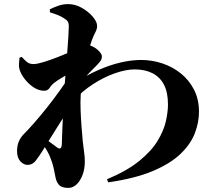

<svg xmlns="http://www.w3.org/2000/svg" viewBox="-20 -849 1040 935"><path d="M501 24Q599 -17 658.5 -65.5Q718 -114 748 -164Q778 -214 788 -259.5Q798 -305 798 -340Q798 -399 778.5 -436.5Q759 -474 722.5 -492.5Q686 -511 636 -511Q593 -511 539 -492Q485 -473 432 -438.5Q379 -404 339 -359L335 -441Q400 -482 458 -507.5Q516 -533 568.5 -545Q621 -557 667 -557Q720 -557 770 -540.5Q820 -524 860.5 -491.5Q901 -459 925 -412Q949 -365 949 -305Q949 -253 929 -200.5Q909 -148 860 -100.5Q811 -53 725 -16.5Q639 20 507 39ZM116 -46Q97 -45 80 -62.5Q63 -80 63 -113Q63 -139 71.5 -159.5Q80 -180 96 -196Q117 -217 146 -250Q175 -283 207 -323Q239 -363 270.5 -407Q302 -451 329 -494L339 -355Q319 -324 300 -294.5Q281 -265 262.5 -235.5Q244 -206 225 -175.5Q206 -145 185 -111Q169 -86 154 -66.5Q139 -47 116 -46ZM313 66Q280 66 267 51Q254 36 250 13Q246 -9 241 -31.5Q236 -54 226 -79Q220 -95 211.5 -110.5Q203 -126 193 -141.5Q183 -157 169 -173L177 -193Q184 -186 199.5 -174Q215 -162 231 -151Q247 -140 254 -134Q279 -113 281 -146Q282 -172 283.5 -218Q285 -264 288 -318Q291 -372 294 -421Q297 -462 300.5 -507.5Q304 -553 307.5 -595.5Q311 -638 313 -671.5Q315 -705 315 -721Q315 -737 309.5 -745Q304 -753 290 -761Q280 -768 263 -775Q246 -782 223 -789V-804Q246 -815 267 -822Q288 -829 312 -829Q346 -829 378 -811Q410 -793 431.5 -768Q453 -743 453 -722Q453 -708 444 -691Q435 -674 427 -652Q419 -631 410 -595Q401 -559 393 -518Q385 -477 379.5 -441Q374 -405 373 -385Q371 -353 372.5 -313Q374 -273 377 -233Q380 -193 383 -161Q387 -125 390 -105Q393 -85 393 -62Q393 -26 382 3Q371 32 353 49Q335 66 313 66ZM195 -407Q169 -407 144 -423.5Q119 -440 100.5 -464Q82 -488 75 -511Q71 -524 72.5 -539Q74 -554 75 -568L86 -572Q100 -556 112 -546.5Q124 -537 143 -537Q160 -537 191.5 -546.5Q223 -556 260 -570.5Q297 -585 330 -599.5Q363 -614 382 -624Q395 -631 407 -630Q419 -629 432 -622Q449 -614 462.5 -599.5Q476 -585 476 -576Q477 -565 471 -555Q465 -545 453 -533Q437 -517 415.5 -495Q394 -473 373.5 -450Q353 -427 339 -408L342 -470Q346 -478 350.5 -491Q355 -504 356 -511Q339 -504 317 -491.5Q295 -479 275.5 -467Q256 -455 246 -447Q231 -436 222 -421.5Q213 -407 195 -407Z"/></svg>

Font: Noto Serif SC ExtraLight Black
Style: Regular
Weight: 900
Version: Version 2.002-H1;hotconv 1.1.0;makeotfexe 2.6.0